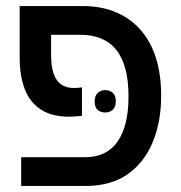

<svg xmlns="http://www.w3.org/2000/svg" viewBox="-20 -615 598 635"><path d="M50 0V-95H261Q333 -95 369 -147Q405 -199 405 -296Q405 -399 365 -449.5Q325 -500 245 -500H94V-595H254Q315 -595 363.5 -574.5Q412 -554 445.5 -515.5Q479 -477 496 -422.5Q513 -368 513 -298Q513 -211 484.5 -143.5Q456 -76 401 -38Q346 0 263 0ZM209 -229Q152 -229 115.5 -252.5Q79 -276 62 -320Q45 -364 45 -426V-595H149V-434Q149 -395 157.5 -371Q166 -347 182.5 -335.5Q199 -324 224 -324Q231 -324 238 -324.5Q245 -325 251 -326V-232Q241 -231 230 -230Q219 -229 209 -229ZM293 -280Q293 -298 303 -307.5Q313 -317 328 -317Q343 -317 353 -308Q363 -299 363 -280Q363 -261 353 -252Q343 -243 328 -243Q313 -243 303 -251.5Q293 -260 293 -280Z"/></svg>

Font: Noto Sans Hebrew SemiCondensed Medium
Style: Regular
Weight: 500
Width: 4
Designer: Monotype Design Team
Foundry: Monotype Imaging Inc.
Version: Version 2.003